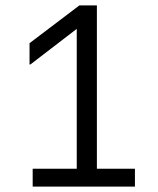

<svg xmlns="http://www.w3.org/2000/svg" viewBox="-20 -695 590 715"><path d="M101.7 0V-66.7H265.8V-587.5L93.3 -455H90V-534.2L275.8 -675H340.8V-66.7H482.5V0Z"/></svg>

Font: Funnel Sans Light
Style: Regular
Weight: 300
Designer: NORD ID, Kristian Moeller
Foundry: Dicotype
Version: Version 1.000